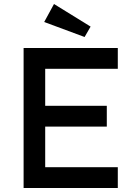

<svg xmlns="http://www.w3.org/2000/svg" viewBox="-20 -940 684 960"><path d="M98 0V-700H569V-596H206V-411H514V-307H206V-104H569V0ZM201 -830 250 -920 433 -807 403 -755Z"/></svg>

Font: Easer Grotesk
Style: Regular
Weight: 400
Designer: Boardeaser, Bonnie Shaver-Troup, Thomas Jockin
Foundry: Lexend
Version: Version 1.008;Glyphs 3.1.2 (3151)